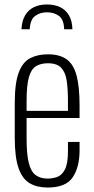

<svg xmlns="http://www.w3.org/2000/svg" viewBox="-20 -830 419 859"><path d="M193 9Q147 9 114 -9.5Q81 -28 63.5 -76.5Q46 -125 46 -214V-368Q46 -459 64 -506Q82 -553 115.5 -570Q149 -587 194 -587Q248 -587 279 -564Q310 -541 323 -490.5Q336 -440 336 -357V-302H99V-210Q99 -141 108.5 -102Q118 -63 139 -47Q160 -31 193 -31Q214 -31 235 -38Q256 -45 270 -71Q284 -97 284 -152V-195H336V-157Q336 -83 305.5 -37Q275 9 193 9ZM99 -334H284V-379Q284 -431 278.5 -468.5Q273 -506 254 -526.5Q235 -547 194 -547Q162 -547 140.5 -533.5Q119 -520 109 -483.5Q99 -447 99 -378ZM76 -699Q78 -737 92.5 -761.5Q107 -786 132 -798Q157 -810 190 -810Q224 -810 249 -798Q274 -786 288.5 -761.5Q303 -737 304 -699H267Q266 -742 244 -758.5Q222 -775 190 -775Q159 -775 137 -758.5Q115 -742 113 -699Z"/></svg>

Font: Oswald ExtraLight
Style: Regular
Weight: 250
Designer: Vernon Adams
Foundry: Vernon Adams
Version: Version 4.103;gftools[0.9.33.dev8+g029e19f]